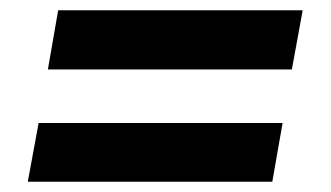

<svg xmlns="http://www.w3.org/2000/svg" viewBox="-20 -447 643 373"><path d="M73 -312 93 -427H568L547 -312ZM34 -94 55 -208H529L509 -94Z"/></svg>

Font: Archivo SemiCondensed ExtraBold
Style: Italic
Weight: 800
Width: 4
Italic angle: -10°
Designer: Hector Gatti
Foundry: Omnibus-Type
Version: Version 2.001